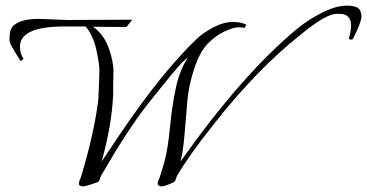

<svg xmlns="http://www.w3.org/2000/svg" viewBox="-20 -613 1304 682"><path d="M118 -546 220 -542Q361 -543 450 -543L429 -517Q409 -517 369.5 -517.5Q330 -518 310 -518Q347 -493 365 -445.5Q383 -398 383 -358L382 -305Q382 -290 382 -277Q377 -168 341 -39Q352 -55 408 -139Q556 -358 681 -477Q701 -496 737.5 -515.5Q774 -535 807 -535Q838 -535 855 -525L849 -514Q841 -516 825.5 -516Q810 -516 779 -502Q748 -488 719 -459Q690 -430 670 -369.5Q650 -309 645.5 -254.5Q641 -200 635.5 -135.5Q630 -71 621 -39Q838 -346 1032 -508Q1071 -541 1122 -567Q1173 -593 1212 -593Q1253 -593 1260 -574Q1264 -563 1264 -555Q1264 -547 1260 -535Q1256 -523 1252.5 -514.5Q1249 -506 1243 -494Q1237 -482 1234.5 -476.5Q1232 -471 1222 -473Q1220 -475 1219 -476Q1227 -503 1227 -522Q1227 -558 1197 -563Q1191 -564 1176 -564Q1138 -564 1048 -490Q892 -366 741 -174Q651 -61 608 13Q607 15 605 22Q603 29 600 32Q597 35 579.5 42Q562 49 555 49Q548 49 544 46Q535 42 547 18L564 -38Q576 -81 583.5 -158.5Q591 -236 604.5 -300Q618 -364 647 -408Q628 -398 556 -307Q546 -295 528.5 -273Q511 -251 500 -237Q432 -150 338 13Q337 15 335 22Q333 29 330.5 31.5Q328 34 305 41.5Q282 49 275 49Q268 49 264 46Q255 42 267 18Q314 -137 329 -257Q333 -334 333 -361.5Q333 -389 321.5 -439Q310 -489 284 -519H208Q51 -519 51 -447Q51 -421 64 -404L53 -396Q52 -398 39 -419Q14 -459 14 -467.5Q14 -476 14 -480Q14 -510 29 -523Q55 -546 118 -546Z"/></svg>

Font: Italianno
Style: Regular
Weight: 400
Designer: Robert E. Leuschke
Foundry: Robert E. Leuschke
Version: Version 1.003